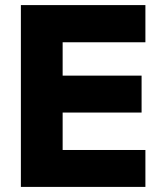

<svg xmlns="http://www.w3.org/2000/svg" viewBox="-20 -734 640 754"><path d="M62 0V-714H551V-568H226V-437H536V-292H226V-145H551V0Z"/></svg>

Font: Noto Sans Mono Extra
Style: Regular
Weight: 800
Designer: Monotype Design Team
Foundry: Monotype Imaging Inc.
Version: Version 1.900